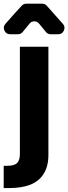

<svg xmlns="http://www.w3.org/2000/svg" viewBox="-45 -794 363 1019"><path d="M198.2 -625Q186.5 -638.7 162.1 -668.9Q152.3 -680.7 136.7 -680.7Q121.1 -680.7 111.3 -668Q105.5 -661.1 92.3 -645Q79.1 -628.9 75.2 -624Q65.4 -612.3 49.8 -612.3H8.8Q-12.7 -612.3 -21.5 -631.8Q-30.3 -651.4 -16.6 -667Q30.3 -720.7 70.3 -763.7Q80.1 -774.4 94.7 -774.4H178.7Q193.4 -774.4 203.1 -763.7Q230.5 -733.4 289.1 -667Q302.7 -651.4 293.9 -631.8Q285.2 -612.3 264.6 -612.3H223.6Q208 -612.3 198.2 -625ZM60.5 -545.9Q98.6 -545.9 211.9 -545.9Q211.9 -402.3 211.9 27.3Q211.9 89.8 186.5 128.9Q162.1 168 115.2 186.5Q69.3 204.1 4.9 204.1Q-2.9 204.1 -9.8 204.1Q-17.6 204.1 -25.4 204.1Q-25.4 164.1 -25.4 85.9Q-19.5 85.9 -14.6 85.9Q-10.7 85.9 -5.9 85.9Q31.2 85.9 45.9 71.3Q60.5 55.7 60.5 24.4Q60.5 -165 60.5 -545.9Z"/></svg>

Font: DeepSea
Style: Bold
Weight: 700
Designer: Stem
Version: Version 3.019;git-0a5106e0b